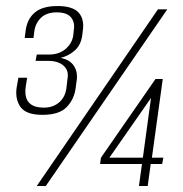

<svg xmlns="http://www.w3.org/2000/svg" viewBox="-20 -617 608 637"><path d="M121 -236Q67 -236 48.5 -261.5Q30 -287 35 -325L41 -359H70L65 -327Q57 -261 123 -260Q153 -259 174 -275.5Q195 -292 200 -322L204 -356Q209 -383 191 -399Q173 -415 140 -415H98L102 -436H142Q176 -436 197.5 -454.5Q219 -473 223 -499L225 -519Q229 -543 215.5 -559.5Q202 -576 168 -576Q135 -576 116.5 -558.5Q98 -541 94 -514L91 -491H62L65 -515Q70 -554 95.5 -575.5Q121 -597 171 -597Q220 -597 240 -576Q260 -555 255 -517L253 -501Q249 -468 228 -449.5Q207 -431 181 -425Q212 -419 225.5 -398Q239 -377 234 -347L231 -325Q226 -287 201 -261.5Q176 -236 121 -236ZM102 0 504 -586H535L132 0ZM441 0 451 -73H312L315 -94L496 -355H520L484 -94H522L518 -73H480L470 0ZM343 -94H454L481 -292Z"/></svg>

Font: Alumni Sans Thin ExtraLight
Style: Italic
Weight: 250
Italic angle: -8°
Version: Version 1.016